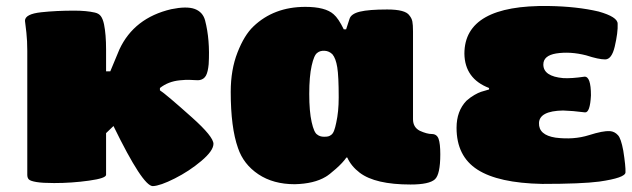

<svg xmlns="http://www.w3.org/2000/svg" viewBox="-20 -612 2125 646"><path d="M518.1 -315.9V-308.1Q538.6 -294.9 626 -216.8Q698.2 -152.3 698.2 -127.9Q697.8 -104.5 657.2 -70.3Q616.7 -36.1 567.9 -11.5Q519 13.2 494.1 14.2Q460.4 14.2 361.8 -188L336.9 -164.1V-23.9Q336.9 -12.2 279.5 -4.2Q222.2 3.9 162.1 3.9Q123 3.9 102.8 0.5Q82.5 -2.9 77.1 -8.3Q71.8 -13.7 71.8 -23.9V-440.9Q71.8 -474.6 68.8 -502Q68.4 -508.8 66.2 -523.9Q64 -539.1 64 -542Q64 -564.9 119.1 -570.8Q168.9 -576.2 230 -576.2Q270.5 -576.2 298.8 -569.8Q312.5 -566.9 319.3 -557.6Q326.2 -548.3 330.1 -529.8Q336.9 -496.1 336.9 -445.8V-372.1H351.1L381.8 -445.8Q431.2 -551.8 556.2 -581.1Q608.4 -591.8 635.3 -581.8Q662.1 -571.8 669.9 -543.9Q687 -478 682.1 -396Q679.7 -370.1 673.1 -357.9Q666.5 -345.7 652.8 -342.8Q648.9 -341.8 639.4 -342.3Q629.9 -342.8 617.4 -343.3Q605 -343.8 585 -341.8Q545.9 -337.9 518.1 -315.9Z M1007.3 -588.9Q1074.7 -588.9 1102.5 -564Q1118.7 -550.3 1136.7 -513.2H1144.5L1155.8 -547.9Q1160.6 -565.4 1190.9 -572.8Q1221.2 -580.1 1282.7 -580.1Q1344.2 -580.1 1357.4 -560.1Q1365.2 -550.8 1367.4 -539.8Q1369.6 -528.8 1369.6 -505.9V-210.9Q1369.6 -183.6 1392.6 -171.9Q1416.5 -161.1 1432.6 -161.1Q1449.7 -161.1 1455.6 -145Q1461.4 -128.9 1461.4 -92.8Q1461.4 -25.4 1443.4 -8.8Q1424.3 8.8 1361.3 8.8Q1242.7 8.8 1190.4 -30.8Q1161.6 -52.7 1148.4 -82H1145.5Q1133.8 -64.9 1110.4 -44.2Q1086.9 -23.4 1075.7 -17.1Q1036.6 6.3 971.7 7.8Q899.4 7.8 849.4 -25.6Q799.3 -59.1 780.8 -113.8Q756.3 -182.6 756.3 -303.2Q756.3 -377.4 779.1 -435.5Q801.8 -493.7 832.5 -522.9Q901.4 -588.9 1007.3 -588.9ZM1098.6 -429.2Q1087.4 -440.4 1072 -441.2Q1056.6 -441.9 1047.4 -434.1Q1036.6 -426.8 1028.6 -390.9Q1020.5 -355 1020.5 -295.9Q1020.5 -236.8 1028.6 -201.2Q1036.6 -165.5 1047.4 -159.2Q1056.2 -151.9 1070.3 -151.9Q1079.1 -151.9 1084.2 -153.1Q1089.4 -154.3 1095 -158.7Q1100.6 -163.1 1104.2 -172.9Q1107.9 -182.6 1111.3 -199.2Q1119.6 -236.3 1119.6 -284.2Q1119.6 -356 1114.7 -385.7Q1109.9 -415.5 1098.6 -429.2Z M1625.5 -311V-315.9Q1543.9 -347.2 1542.5 -431.2Q1542.5 -596.2 1826.2 -591.8Q1921.4 -590.3 1994.1 -573.2Q2058.1 -555.2 2058.1 -532.2Q2059.6 -503.4 2048.3 -455.1Q2038.1 -412.1 2016.1 -412.1Q1994.1 -412.1 1952.1 -425.8Q1898.4 -439.5 1851.1 -432.1Q1808.1 -424.8 1808.1 -395Q1808.1 -355 1875.5 -349.1Q1903.8 -347.7 1946.3 -354Q1968.3 -355.5 1968.3 -291Q1965.3 -232.4 1948.2 -233.9Q1906.2 -239.3 1874.5 -240.2Q1794.9 -238.8 1793.5 -198.2Q1792 -157.7 1849.1 -148.9Q1910.2 -141.1 1961.4 -157.2Q2009.3 -172.4 2032.2 -170.9Q2048.3 -169.4 2059.1 -157.2Q2069.3 -147 2077.1 -105Q2085.4 -52.2 2084.5 -32.2Q2084.5 -13.7 1996.1 -1Q1936 6.8 1804.2 6.8Q1656.7 3.9 1586.4 -41.3Q1516.1 -86.4 1516.1 -182.1Q1516.1 -238.3 1549.3 -272.9Q1562.5 -284.7 1576.2 -292.5Q1589.8 -300.3 1598.4 -303Q1606.9 -305.7 1625.5 -311Z"/></svg>

Font: GGS TheRock Black
Style: Regular
Weight: 900
Designer: Rodrigo Fuenzalida (2012); Goodgame Studios (2014)
Foundry: Rodrigo Fuenzalida,2012;  GGS,2014
Version: Version 1.002 | FøM Mod